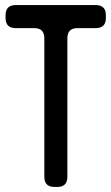

<svg xmlns="http://www.w3.org/2000/svg" viewBox="-20 -730 440 758"><path d="M155 -32Q155 8 195 8H206Q246 8 246 -32V-579Q246 -619 286 -619H358Q398 -619 398 -659V-670Q398 -710 358 -710H42Q2 -710 2 -670V-659Q2 -619 42 -619H115Q155 -619 155 -579Z"/></svg>

Font: WD-XL Lubrifont TC
Style: Regular
Weight: 400
Designer: [WD-XL Lubrifont] Copyright 2020-2022 (c) NightFurySL2001, Skr-ZERO; [ZCOOL QingKe HuangYou] Copyright 2018-2022 (c) The
Version: Version 2.001;hotconv 1.1.1;makeotfexe 2.6.0